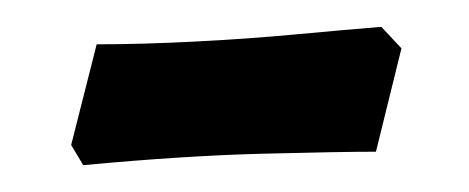

<svg xmlns="http://www.w3.org/2000/svg" viewBox="-20 -322 349 143"><path d="M42 -199 33 -214 52 -289Q85 -289 124.5 -291Q164 -293 201.5 -296.5Q239 -300 264 -302L279 -286L260 -209Q233 -209 175 -207.5Q117 -206 42 -199Z"/></svg>

Font: Labrada Black
Style: Italic
Weight: 900
Italic angle: -7°
Designer: Mercedes Jáuregui
Foundry: Omnibus-Type Team
Version: Version 1.000; ttfautohint (v1.8.4.7-5d5b)